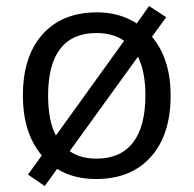

<svg xmlns="http://www.w3.org/2000/svg" viewBox="-20 -586 644 639"><path d="M547.9 -268.1Q547.9 -137.2 481.9 -63.7Q416 9.8 299.8 9.8Q224.6 9.8 169.9 -23.9L128.9 33.2L73.2 -4.9L119.1 -68.8Q56.2 -143.1 56.2 -268.1Q56.2 -398.9 121.6 -471.9Q187 -544.9 303.2 -544.9Q378.4 -544.9 435.1 -507.8L476.1 -565.9L533.2 -528.8L485.8 -463.9Q547.9 -389.6 547.9 -268.1ZM140.1 -268.1Q140.1 -184.6 166 -134.8L393.1 -450.2Q356.4 -476.1 300.8 -476.1Q221.2 -476.1 180.7 -423.8Q140.1 -371.6 140.1 -268.1ZM463.9 -268.1Q463.9 -348.1 439 -397L211.9 -83Q246.6 -58.1 301.8 -58.1Q381.3 -58.1 422.6 -111.6Q463.9 -165 463.9 -268.1Z"/></svg>

Font: Open Sans ACDW
Style: acdw
Weight: 400
Foundry: Ascender Corporation
Version: Version 1.10